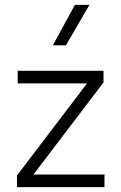

<svg xmlns="http://www.w3.org/2000/svg" viewBox="-20 -772 501 792"><path d="M50 0V-48L339 -428H53V-480H407V-432L118 -52H411V0ZM198 -585 289 -752H349L252 -585Z"/></svg>

Font: Geologica Thin
Style: Regular
Weight: 100
Version: Version 1.010;gftools[0.9.28]